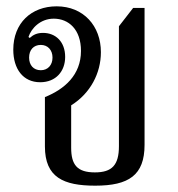

<svg xmlns="http://www.w3.org/2000/svg" viewBox="-20 -577 563 607"><path d="M281 10C387 10 437 -23 437 -119V-552H401L356 -494V-115C356 -55 334 -32 280 -32C224 -32 205 -56 205 -110V-244C266 -282 299 -346 299 -412C299 -495 244 -557 159 -557C79 -557 22 -504 22 -420C22 -359 53 -317 107 -317C157 -317 186 -352 186 -397C186 -445 156 -473 116 -473C97 -473 85 -467 74 -457L70 -460C79 -488 108 -518 150 -518C197 -518 236 -484 236 -416C236 -340 184 -295 122 -270V-114C122 -16 181 10 281 10ZM109 -355C86 -355 72 -371 72 -395C72 -419 86 -435 109 -435C131 -435 146 -419 146 -395C146 -371 131 -355 109 -355Z"/></svg>

Font: Noto Serif Thai SemiCondensed
Style: Regular
Weight: 400
Width: 4
Designer: Monotype Design Team
Foundry: Monotype Imaging Inc.
Version: Version 2.002